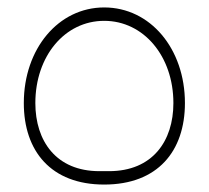

<svg xmlns="http://www.w3.org/2000/svg" viewBox="-20 -563 561 516"><path d="M247 -103C131 -103 75 -184 75 -286C75 -412 154 -507 260 -507C366 -507 446 -412 446 -286C446 -184 390 -103 273 -103ZM260 -67C404 -67 477 -157 477 -286C477 -432 384 -543 260 -543C137 -543 44 -432 44 -286C44 -157 117 -67 260 -67Z"/></svg>

Font: IBM Plex Arabic ExtraLight
Style: Regular
Weight: 200
Designer: Mike Abbink, Paul van der Laan, Pieter van Rosmalen, Wael Morcos, Khajak Apelian
Foundry: Bold Monday
Version: Version 1.0